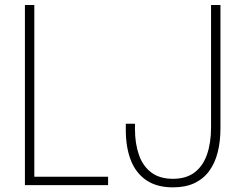

<svg xmlns="http://www.w3.org/2000/svg" viewBox="-20 -758 1004 786"><path d="M82 0V-737.5H120.5V-13.5L103 -34.5H422.5V0ZM688 9Q622 9 579 -20.2Q536 -49.5 515.5 -102.2Q495 -155 495 -226Q495 -232.5 495 -238.8Q495 -245 495 -251.5H532.5Q532.5 -246.5 532.5 -241.2Q532.5 -236 532.5 -230.5Q532.5 -170 548.8 -123.8Q565 -77.5 599.5 -51.8Q634 -26 688 -26Q741.5 -26 776 -51.8Q810.5 -77.5 827.2 -125Q844 -172.5 844 -237V-737.5H882.5V-233.5Q882.5 -179 871.2 -134.5Q860 -90 836.2 -57.8Q812.5 -25.5 775.8 -8.2Q739 9 688 9Z"/></svg>

Font: Epilogue ExtraLight
Style: Regular
Weight: 250
Designer: Tyler Finck
Foundry: Etcetera Type Co
Version: Version 2.112